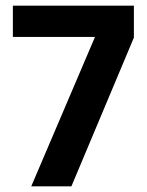

<svg xmlns="http://www.w3.org/2000/svg" viewBox="-20 -659 521 679"><path d="M90.5 0 316 -528.5H25.5V-639H453.5V-526L232.5 0Z"/></svg>

Font: Anek Tamil Medium SemiBold
Style: Regular
Weight: 600
Version: Version 1.003